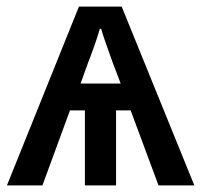

<svg xmlns="http://www.w3.org/2000/svg" viewBox="-20 -559 608 579"><path d="M347 -539H218L1 0H108L191 -226H236V0H330V-226H374L458 0H566ZM285 -472C292 -447 309 -401 320 -370L344 -307H223L246 -371C257 -399 272 -440 281 -472Z"/></svg>

Font: Noto Sans Thai Medium
Style: Regular
Weight: 500
Designer: Monotype Design Team
Foundry: Monotype Imaging Inc.
Version: Version 1.901